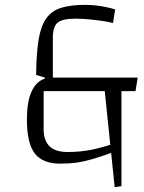

<svg xmlns="http://www.w3.org/2000/svg" viewBox="-20 -660 596 792"><path d="M148 -284 190 -340H548L539 -284ZM129 -351Q130 -439 139 -495Q148 -551 170 -583Q192 -615 231.5 -627.5Q271 -640 333 -640Q353 -640 375.5 -637.5Q398 -635 419 -630.5Q440 -626 455 -621L446 -565Q428 -570 400 -574Q372 -578 343 -580.5Q314 -583 291 -583Q237 -583 217.5 -566.5Q198 -550 198 -505V-312L160 -285V-127Q160 -33 258 -33Q310 -33 356 -42Q402 -51 466 -73L479 -44Q412 -19 370.5 -6.5Q329 6 297.5 10.5Q266 15 229 15Q155 15 123 -27.5Q91 -70 91 -167Q91 -310 165 -336V-340ZM412 -285H481V108L453 112Z"/></svg>

Font: Changa ExtraLight ExtraLight
Style: Regular
Weight: 250
Version: Version 3.002; ttfautohint (v1.8.2)